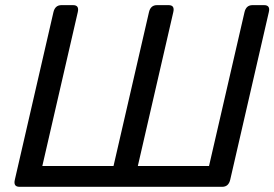

<svg xmlns="http://www.w3.org/2000/svg" viewBox="-20 -720 1057 740"><path d="M55.2 0Q30.8 0 37.1 -26.9L186 -673.3Q192.4 -700.2 216.8 -700.2H261.7Q286.1 -700.2 279.8 -673.3L143.1 -80.1H417.5L554.2 -673.3Q560.5 -700.2 585 -700.2H629.9Q654.3 -700.2 647.9 -673.3L511.2 -80.1H785.6L922.4 -673.3Q928.7 -700.2 953.1 -700.2H998Q1022.5 -700.2 1016.1 -673.3L867.2 -26.9Q860.8 0 836.4 0Z"/></svg>

Font: Istok Web
Style: Italic
Weight: 400
Italic angle: -13°
Designer: Andrey V. Panov
Foundry: Andrey V. Panov
Version: Version 1.0.2g